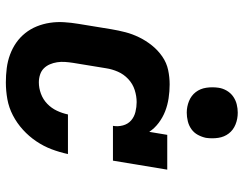

<svg xmlns="http://www.w3.org/2000/svg" viewBox="-106 -698 813 640"><g transform="rotate(90 300.0 -378.5)"><path d="M255 8Q231 8 207.5 5Q184 2 162.5 -6Q141 -14 123 -26.5Q105 -39 91 -56.5Q77 -74 68.5 -95Q60 -116 56.5 -139Q53 -162 54.5 -186Q56 -210 60 -234L78 -344Q82 -368 88 -391Q94 -414 105 -436.5Q116 -459 132 -479Q148 -499 169 -513.5Q190 -528 214 -533Q238 -538 262 -538Q285 -538 308 -534.5Q331 -531 351.5 -523Q372 -515 390 -501.5Q408 -488 420 -470L430 -530H546L516 -349H400Q403 -366 398.5 -382.5Q394 -399 382 -409.5Q370 -420 353.5 -424Q337 -428 321 -428Q301 -428 280.5 -421.5Q260 -415 244 -400Q228 -385 219.5 -365.5Q211 -346 208 -326L190 -216Q188 -203 187 -189.5Q186 -176 188 -163Q190 -150 195 -138.5Q200 -127 208.5 -118.5Q217 -110 229.5 -106Q242 -102 255 -102Q274 -102 293 -109Q312 -116 326.5 -130Q341 -144 349.5 -162Q358 -180 362 -199H494Q488 -171 478 -144.5Q468 -118 451.5 -93.5Q435 -69 413 -49Q391 -29 365 -15.5Q339 -2 311 3Q283 8 255 8ZM356 -595Q336 -595 317.5 -602.5Q299 -610 287.5 -625Q276 -640 273 -660Q270 -680 273 -701Q275 -715 282.5 -728Q290 -741 302 -749.5Q314 -758 328 -761.5Q342 -765 356 -765Q377 -765 395.5 -757.5Q414 -750 425.5 -735Q437 -720 440 -700Q443 -680 440 -659Q437 -645 430 -632Q423 -619 411 -610.5Q399 -602 384.5 -598.5Q370 -595 356 -595Z"/></g></svg>

Font: Iosevka Curly Slab XBdExObl
Style: Regular
Weight: 800
Width: 7
Italic angle: -9°
Monospace: yes
Designer: Belleve Invis
Foundry: Belleve Invis
Version: Version 11.1.0; ttfautohint (v1.8.3)